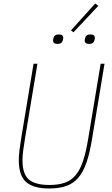

<svg xmlns="http://www.w3.org/2000/svg" viewBox="-20 -1061 640 1093"><path d="M193 -698 122 -271Q116 -233 112 -204Q108 -175 108 -149Q108 -70 144.5 -39Q181 -8 261 -8Q313 -8 349.5 -21Q386 -34 411.5 -65Q437 -96 453.5 -146.5Q470 -197 482 -271L553 -698H575L504 -270Q491 -190 472.5 -136Q454 -82 425.5 -49Q397 -16 356.5 -2Q316 12 259 12Q171 12 129 -24.5Q87 -61 87 -149Q87 -175 91 -207.5Q95 -240 101 -276L171 -698ZM398 -877 384 -888 522 -1041 540 -1028ZM308 -811Q293 -811 287.5 -816.5Q282 -822 282 -829Q282 -832 282.5 -835Q283 -838 284 -843Q289 -865 314 -865Q329 -865 334.5 -859.5Q340 -854 340 -847Q340 -844 339.5 -841Q339 -838 338 -833Q333 -811 308 -811ZM488 -811Q473 -811 467.5 -816.5Q462 -822 462 -829Q462 -832 462.5 -835Q463 -838 464 -843Q469 -865 494 -865Q509 -865 514.5 -859.5Q520 -854 520 -847Q520 -844 519.5 -841Q519 -838 518 -833Q513 -811 488 -811Z"/></svg>

Font: IBM Plex Mono Thin
Style: Italic
Weight: 100
Italic angle: -9°
Monospace: yes
Designer: Mike Abbink, Paul van der Laan, Pieter van Rosmalen
Foundry: Bold Monday
Version: Version 2.3